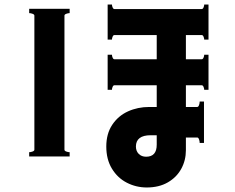

<svg xmlns="http://www.w3.org/2000/svg" viewBox="-20 -775 1040 849"><path d="M802 -620V-513H872Q877 -513 880 -520Q883 -527 883 -533H902V-378H883Q883 -384 880 -391Q877 -398 872 -398H802V-302H852Q857 -302 860 -310Q863 -318 863 -326H882V-143H863Q863 -151 860 -159Q857 -167 852 -167H802V-111Q802 -66 781.5 -28.5Q761 9 722 31.5Q683 54 629 54Q582 54 541 33Q500 12 475 -29Q450 -70 450 -127Q450 -184 476.5 -223.5Q503 -263 546 -282.5Q589 -302 640 -302H673V-398H486Q481 -398 478 -391Q475 -384 475 -378H456V-533H475Q475 -527 478 -520Q481 -513 486 -513H673V-620H486Q481 -620 478 -613Q475 -606 475 -600H456V-755H475Q475 -749 478 -742Q481 -735 486 -735H872Q877 -735 880 -742Q883 -749 883 -755H902V-600H883Q883 -606 880 -613Q877 -620 872 -620ZM109 -736H288V-717Q281 -717 273 -714Q265 -711 265 -706V-113Q265 -108 273 -105Q281 -102 288 -102V-83H109V-102Q116 -102 124 -105Q132 -108 132 -113V-706Q132 -711 124 -714Q116 -717 109 -717ZM673 -135V-177H646Q614 -177 597.5 -164.5Q581 -152 581 -127Q581 -107 593.5 -94.5Q606 -82 626 -82Q673 -82 673 -135Z"/></svg>

Font: Aoboshi One
Style: Regular
Weight: 400
Designer: IKIMOJI
Foundry: Natsumi Matsuba
Version: Version 1.000; ttfautohint (v1.8.3)